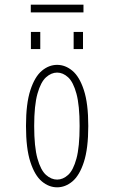

<svg xmlns="http://www.w3.org/2000/svg" viewBox="-20 -789 490 820"><path d="M224 11Q189 11 158.8 -14.2Q128.5 -39.5 109.8 -97Q91 -154.5 91 -251Q91 -347 109.8 -404.2Q128.5 -461.5 158.8 -486.8Q189 -512 224 -512Q259 -512 289.2 -486.8Q319.5 -461.5 338.2 -404.2Q357 -347 357 -251Q357 -154.5 338.2 -97Q319.5 -39.5 289.2 -14.2Q259 11 224 11ZM224 -22Q249 -22 271 -42Q293 -62 306.5 -111.8Q320 -161.5 320 -251Q320 -339 306.5 -388.8Q293 -438.5 271 -458.8Q249 -479 224 -479Q199 -479 176.5 -458.8Q154 -438.5 140 -388.8Q126 -339 126 -251Q126 -161.5 140 -111.8Q154 -62 176.5 -42Q199 -22 224 -22ZM112 -652.5H152V-579.5H112ZM294.5 -652.5H334.5V-579.5H294.5ZM111.5 -736V-769H336.5V-736Z"/></svg>

Font: Trispace Condensed Thin
Style: Regular
Weight: 100
Width: 3
Designer: Tyler Finck
Foundry: Etcetera Type Company
Version: Version 1.210; ttfautohint (v1.8.3)